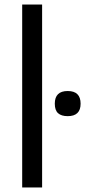

<svg xmlns="http://www.w3.org/2000/svg" viewBox="-20 -828 376 848"><path d="M78 -808H166V0H78ZM279 -315Q251 -315 236.5 -328Q222 -341 222 -370Q222 -426 279 -426Q336 -426 336 -370Q336 -315 279 -315Z"/></svg>

Font: Encode Sans
Style: Regular
Weight: 400
Designer: Pablo Impallari, Andres Torresi
Foundry: Pablo Impallari, Andres Torresi
Version: Version 1.000; ttfautohint (v1.00) -l 8 -r 50 -G 200 -x 14 -